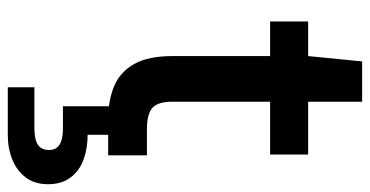

<svg xmlns="http://www.w3.org/2000/svg" viewBox="-254 -454 972 505"><g transform="rotate(90 232.5 -202.0)"><path d="M295 0Q244 0 206.5 -16Q169 -32 148.5 -69Q128 -106 128 -169V-426H37V-526H128L142 -668H248V-526H387V-426H248V-169Q248 -131 264 -116.5Q280 -102 320 -102H389V0ZM210 264V194H318Q347 194 361 185Q375 176 375 155Q375 137 361 128Q347 119 318 119H260V-5H335V54Q370 54 399.5 64.5Q429 75 447 98.5Q465 122 465 158Q465 193 447.5 216.5Q430 240 400.5 252Q371 264 336 264Z"/></g></svg>

Font: DM Sans 9pt SemiBold
Style: Regular
Weight: 600
Version: Version 4.004;gftools[0.9.30]